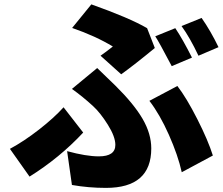

<svg xmlns="http://www.w3.org/2000/svg" viewBox="-20 -828 1042 898"><path d="M706.1 -658.2 799.8 -696.3Q834 -645.5 877.9 -558.6L783.2 -518.6Q721.7 -635.7 706.1 -658.2ZM829.1 -706.1 922.9 -744.1Q965.8 -682.6 1002 -607.4L908.2 -567.4Q868.2 -652.3 829.1 -706.1ZM546.9 -480.5 450.2 -567.4Q468.8 -580.1 507.8 -610.4Q427.7 -659.2 317.4 -697.3L407.2 -807.6Q585.9 -744.1 668 -696.3L704.1 -603.5Q609.4 -525.4 546.9 -480.5ZM316.4 37.1 293.9 -121.1Q382.8 -96.7 442.4 -96.7Q519.5 -96.7 519.5 -150.4Q519.5 -188.5 484.4 -244.6Q449.2 -300.8 415 -332Q367.2 -376 316.4 -412.1L434.6 -509.8Q451.2 -493.2 479 -466.8Q506.8 -440.4 519.5 -427.7Q606.4 -341.8 647 -272Q687.5 -202.1 687.5 -133.8Q687.5 50.8 475.6 50.8Q393.6 50.8 316.4 37.1ZM975.6 -100.6 830.1 -22.5Q812.5 -101.6 770 -197.3Q727.5 -293 678.7 -356.4L809.6 -425.8Q852.5 -370.1 902.8 -271Q953.1 -171.9 975.6 -100.6ZM277.3 -326.2 369.1 -208Q258.8 -89.8 118.2 -2L26.4 -131.8Q91.8 -167 162.1 -221.7Q232.4 -276.4 277.3 -326.2Z"/></svg>

Font: GenEi Gothic M Heavy
Style: Regular
Weight: 800
Designer: o_tamon (Modified); [Source Han Sans]
Ryoko NISHIZUKA  (kana & ideographs); Paul D. Hunt (Latin, Greek & Cyrillic); Wenl
Version: Version 1.1a;Original Version 1.004